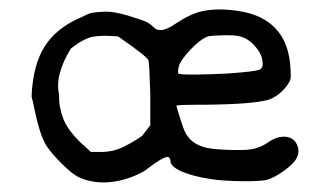

<svg xmlns="http://www.w3.org/2000/svg" viewBox="-20 -498 693 401"><path d="M402.3 -474.6Q438.5 -482.4 486.3 -473.6Q528.3 -465.8 553.7 -440.4Q585 -409.2 586.9 -350.6Q587.9 -336.9 586.4 -332Q585 -327.1 580.1 -320.3Q564.5 -298.8 542 -290Q509.8 -280.3 410.2 -279.3Q348.6 -279.3 348.6 -277.3Q348.6 -274.4 356 -251.5Q363.3 -228.5 366.2 -222.7Q377.9 -199.2 404.3 -191.4Q417 -186.5 453.6 -185.1Q490.2 -183.6 506.8 -186.5Q524.4 -190.4 536.1 -198.2Q565.4 -219.7 588.9 -209Q598.6 -203.1 602.1 -190.9Q605.5 -178.7 599.6 -168Q593.8 -156.2 572.8 -141.1Q551.8 -126 536.1 -122.1Q521.5 -119.1 483.4 -119.6Q445.3 -120.1 419.9 -124Q381.8 -129.9 358.9 -140.1Q335.9 -150.4 335.9 -162.1Q335.9 -167 332 -169.9Q324.2 -173.8 281.2 -140.6Q246.1 -121.1 210 -117.7Q173.8 -114.3 144.5 -127.9Q131.8 -133.8 110.4 -154.8Q88.9 -175.8 77.1 -193.4Q62.5 -215.8 49.8 -280.3L45.9 -296.9Q48.8 -362.3 73.2 -400.9Q97.7 -439.5 147.5 -460.9Q165 -469.7 171.9 -471.2Q178.7 -472.7 197.3 -473.6Q216.8 -474.6 247.6 -465.3Q278.3 -456.1 288.1 -451.2Q295.9 -446.3 300.8 -441.4Q314.5 -425.8 347.7 -449.2Q378.9 -469.7 402.3 -474.6ZM481.4 -421.9Q471.7 -424.8 446.8 -424.3Q421.9 -423.8 414.1 -421.9Q398.4 -416 377.9 -394.5Q357.4 -373 353.5 -359.4Q350.6 -346.7 352.5 -344.7Q353.5 -341.8 390.1 -342.3Q426.8 -342.8 459 -344.7Q511.7 -348.6 521 -352.1Q530.3 -355.5 528.3 -369.1Q527.3 -384.8 512.7 -401.4Q498 -418 481.4 -421.9ZM226.6 -421.9Q193.4 -424.8 174.3 -421.4Q155.3 -418 127.9 -396.5Q93.8 -340.8 103.5 -299.8Q102.5 -275.4 111.8 -251Q121.1 -226.6 148.4 -200.2L169.9 -180.7H195.3Q219.7 -181.6 240.2 -192.4Q257.8 -201.2 276.4 -213.9L293.9 -236.3V-300.8Q292 -367.2 290 -372.1Q286.1 -380.9 226.6 -421.9Z"/></svg>

Font: JasonHandwriting1
Style: Regular
Weight: 400
Version: Version 1.48.20